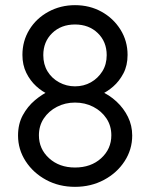

<svg xmlns="http://www.w3.org/2000/svg" viewBox="-20 -720 583 745"><path d="M371 -353 369 -367Q404 -352 432 -326Q460 -300 476.5 -266.5Q493 -233 493 -194Q493 -140 463.5 -94.5Q434 -49 383.5 -22Q333 5 271 5Q209 5 159 -22Q109 -49 79.5 -94.5Q50 -140 50 -194Q50 -239 68.5 -273Q87 -307 115.5 -331Q144 -355 175 -369L170 -353Q144 -364 120.5 -385.5Q97 -407 82 -437.5Q67 -468 67 -507Q67 -561 94 -605Q121 -649 168 -674.5Q215 -700 271 -700Q328 -700 374 -674.5Q420 -649 447.5 -605Q475 -561 475 -507Q475 -466 459 -435.5Q443 -405 419.5 -384.5Q396 -364 371 -353ZM148 -506Q148 -470 164.5 -443Q181 -416 209.5 -400.5Q238 -385 271 -385Q305 -385 332.5 -400.5Q360 -416 377 -443Q394 -470 394 -506Q394 -558 359.5 -591.5Q325 -625 271 -625Q217 -625 182.5 -591.5Q148 -558 148 -506ZM271 -70Q333 -70 372.5 -106Q412 -142 412 -195Q412 -232 393 -260.5Q374 -289 342 -305.5Q310 -322 271 -322Q233 -322 201 -305.5Q169 -289 150 -260.5Q131 -232 131 -195Q131 -142 170.5 -106Q210 -70 271 -70Z"/></svg>

Font: Quicksand Light Medium
Style: Regular
Weight: 500
Version: Version 3.006